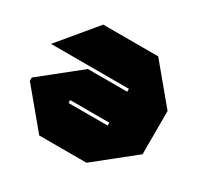

<svg xmlns="http://www.w3.org/2000/svg" viewBox="-155 -912 1126 1095"><g transform="rotate(30 408.0 -365.0)"><path d="M25 -486V-487L227 -730H589L791 -487V-486ZM227 0 25 -243V-244H537V0ZM25 -244V-265L278 -467H279V-244ZM279 -263V-467H537V-263ZM537 0V-486H791V-202L538 0Z"/></g></svg>

Font: Foldit Thin Black
Style: Regular
Weight: 900
Version: Version 1.003